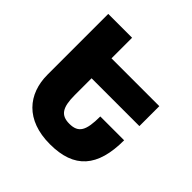

<svg xmlns="http://www.w3.org/2000/svg" viewBox="-186 -873 1042 1042"><g transform="rotate(45 335.0 -352.0)"><path d="M67 -714V-248C67 -100 157 10 343 10C529 10 613 -86 613 -290H430C430 -181 409 -143 339 -143C274 -143 250 -179 250 -274V-403H617V-556H250V-714Z"/></g></svg>

Font: Noto Sans Armenian SemiCondensed Black
Style: Regular
Weight: 900
Width: 4
Designer: Monotype Design Team
Foundry: Monotype Imaging Inc.
Version: Version 2.008